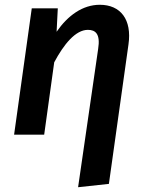

<svg xmlns="http://www.w3.org/2000/svg" viewBox="-20 -564 613 804"><path d="M398 -544C326 -544 264 -499 217 -431L222 -529H113L39 0H165L207 -303C247 -378 296 -439 348 -439C380 -439 401 -422 391 -359L307 220L436 206L518 -378C533 -482 485 -544 398 -544Z"/></svg>

Font: Fira Sans Medium
Style: Italic
Weight: 500
Italic angle: -8°
Designer: bBox Type GmbH & Carrois Corporate GbR & Edenspiekermann AG
Foundry: bBox Type GmbH & Carrois Corporate GbR & Edenspiekermann AG
Version: Version 4.301;PS 004.301;hotconv 1.0.88;makeotf.lib2.5.64775